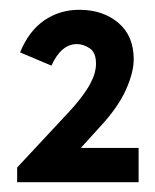

<svg xmlns="http://www.w3.org/2000/svg" viewBox="-20 -730 316 392"><path d="M15 -388 111 -491Q132 -513 145 -530Q158 -547 164.5 -559.5Q171 -572 173.5 -581.5Q176 -591 176 -600Q176 -623 163 -631.5Q150 -640 137 -640Q105 -640 85 -596L21 -623Q39 -667 70.5 -688.5Q102 -710 142 -710Q190 -710 221.5 -683.5Q253 -657 253 -609Q253 -582 237 -546.5Q221 -511 185 -472L145 -428H263V-358H15Z"/></svg>

Font: Tilda Sans Semibold
Style: Regular
Weight: 600
Designer: ParaType Ltd
Foundry: ParaType Ltd
Version: Version 1.009